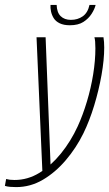

<svg xmlns="http://www.w3.org/2000/svg" viewBox="-97 -647 446 783"><path d="M-31 116Q-43 116 -55.5 115Q-68 114 -77 111L-72 83Q-65 85 -57 86Q-49 87 -38 87Q16 87 63.5 58Q111 29 151.5 -21Q192 -71 220 -132Q241 -178 257.5 -233Q274 -288 283 -344Q292 -400 292 -450Q292 -466 291 -477.5Q290 -489 288 -495H325Q328 -477 328 -453Q328 -403 317 -341Q306 -279 287 -216.5Q268 -154 243 -103Q214 -44 171.5 6Q129 56 78 86Q27 116 -31 116ZM76 56 52 -495H89L110 47ZM188 -544Q163 -544 146.5 -552Q130 -560 122 -573Q114 -586 111 -600.5Q108 -615 109 -627H134Q135 -596 150.5 -581Q166 -566 192 -566Q220 -566 240.5 -580.5Q261 -595 268 -627H293Q289 -610 276.5 -590.5Q264 -571 243 -557.5Q222 -544 188 -544Z"/></svg>

Font: Alumni Sans ExtraLight
Style: Italic
Weight: 250
Italic angle: -8°
Version: Version 1.016